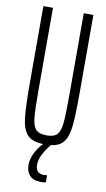

<svg xmlns="http://www.w3.org/2000/svg" viewBox="-98 -735 545 983"><g transform="rotate(10 175.0 -243.5)"><path d="M305 -688V-290Q305 -171 299.5 -114Q294 -57 273 -28Q252 1 207 6Q184 33 169 62Q154 91 154 118Q154 163 198 163L214 162V199Q206 201 189 201Q149 201 130 180.5Q111 160 111 125Q111 97 125.5 66Q140 35 166 8Q109 6 84 -20.5Q59 -47 52 -104.5Q45 -162 45 -290V-688H95V-257Q95 -158 99.5 -115.5Q104 -73 120.5 -56Q137 -39 176 -39Q214 -39 230 -56Q246 -73 250.5 -115Q255 -157 255 -257V-688Z"/></g></svg>

Font: Saira Ultra Condensed Light
Style: Regular
Weight: 300
Width: 1
Designer: Hector Gatti with collaboration of the Omnibus-Type team
Foundry: Omnibus-Type
Version: Version 1.001; ttfautohint (v1.8)